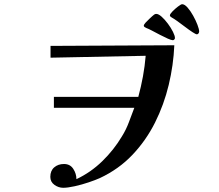

<svg xmlns="http://www.w3.org/2000/svg" viewBox="-20 -868 1040 912"><path d="M808 -653Q804 -559 781.5 -465Q759 -371 716.5 -286Q674 -201 609 -132.5Q544 -64 454 -22Q434 -13 401.5 -2Q369 9 335.5 16.5Q302 24 280 24Q258 24 238.5 10Q219 -4 219 -28Q219 -57 237.5 -73Q256 -89 284 -89Q313 -89 328 -66Q343 -43 343 -17Q411 -49 466 -102.5Q521 -156 559 -220Q579 -252 592 -287Q605 -322 618 -356H236V-408H637Q650 -456 659 -505Q668 -554 672 -603L220 -594V-650ZM811 -687Q811 -684 808 -680.5Q805 -677 801 -677Q794 -677 777 -684.5Q760 -692 740 -702.5Q720 -713 702 -722.5Q684 -732 675 -735Q671 -737 667 -739.5Q663 -742 663 -746Q663 -751 671.5 -760.5Q680 -770 690 -779Q700 -788 703 -791Q707 -795 712 -798.5Q717 -802 722 -802Q733 -802 748 -788.5Q763 -775 777.5 -755.5Q792 -736 801.5 -717Q811 -698 811 -687ZM926 -718Q926 -714 923 -709.5Q920 -705 915 -705Q910 -705 894 -715.5Q878 -726 859 -740.5Q840 -755 822.5 -767.5Q805 -780 797 -784Q794 -786 790.5 -788.5Q787 -791 787 -795Q787 -801 799 -813.5Q811 -826 825.5 -837Q840 -848 845 -848Q857 -848 871 -832Q885 -816 897.5 -793.5Q910 -771 918 -750Q926 -729 926 -718Z"/></svg>

Font: Kaisei Decol
Style: Bold
Weight: 700
Designer: Font-Kai, 金井和夫
Foundry: KAZUO KANAI
Version: Version 5.003